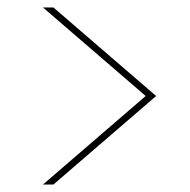

<svg xmlns="http://www.w3.org/2000/svg" viewBox="-20 -607 509 514"><path d="M370 -350 95 -587H123L398 -350L123 -113H95Z"/></svg>

Font: Albert Sans Thin
Style: Regular
Weight: 250
Designer: Andreas Rasmussen
Foundry: a.Foundry
Version: Version 1.025